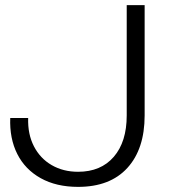

<svg xmlns="http://www.w3.org/2000/svg" viewBox="-20 -720 675 750"><path d="M285 10Q200 10 139 -24Q78 -58 47.5 -118.5Q17 -179 20 -259H90Q88 -196 112.5 -148.5Q137 -101 182 -75Q227 -49 285 -49Q374 -49 424.5 -107.5Q475 -166 475 -269V-700H545V-269Q545 -138 477.5 -64Q410 10 285 10Z"/></svg>

Font: Goli Light
Style: Regular
Weight: 300
Designer: jaikishan Patel
Foundry: MagicType
Version: Version 1.000